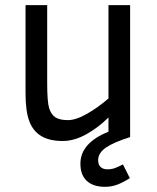

<svg xmlns="http://www.w3.org/2000/svg" viewBox="-20 -532 608 745"><path d="M483.9 159.2Q458 175.8 435.5 184.3Q413.1 192.9 387.2 192.9Q341.8 192.9 316.9 169.9Q292 147 292 103Q292 22.9 400.9 -21V-76.2Q361.8 -37.1 314.9 -11Q268.1 15.1 223.1 15.1Q171.9 15.1 139.9 -4.2Q107.9 -23.4 93.5 -62.3Q79.1 -101.1 79.1 -169.9V-512.2H163.1V-210Q163.1 -136.7 170.7 -112.3Q178.2 -87.9 194.8 -76.9Q211.4 -65.9 243.2 -65.9Q274.9 -65.9 317.9 -90.6Q360.8 -115.2 400.9 -149.9V-512.2H484.9V0Q420.9 20 390.9 40.8Q360.8 61.5 360.8 89.8Q360.8 106.9 370.4 116Q379.9 125 397 125Q414.1 125 428 119.4Q441.9 113.8 457 106Z"/></svg>

Font: Lorenzo Sans
Style: Regular
Weight: 400
Foundry: Intel Corporation
Version: Version 1.00; ttfautohint (v1.5)